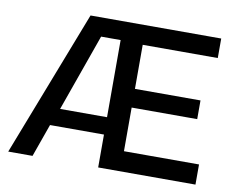

<svg xmlns="http://www.w3.org/2000/svg" viewBox="-76 -791 1112 893"><g transform="rotate(10 480.0 -345.0)"><path d="M15.1 0 282.2 -689.9H899.4V-597.7H544.9V-389.6H854.5V-301.3H544.9V-95.2H899.4V0H439.9V-155.3H185.1L129.9 0ZM218.3 -237.3H439.9V-601.6H347.7Z"/></g></svg>

Font: HK Grotesk SemiBold Legacy
Style: Regular
Weight: 600
Designer: Alfredo Marco Pradil
Foundry: Hanken Design Co.
Version: Version 2.022;PS 002.022;hotconv 1.0.88;makeotf.lib2.5.64775